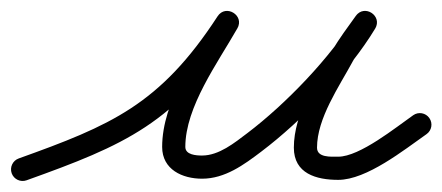

<svg xmlns="http://www.w3.org/2000/svg" viewBox="-34 -303 802 348"><path d="M14.1 23.8C14.1 23.8 14.1 23.8 14.1 23.8C192 -40 284 -79 395.6 -250.5C403 -261.9 397.4 -273.3 388.3 -278.9C379.1 -284.4 366.5 -284.2 359.8 -272.4C320 -202.6 259.9 -118.7 259.9 -36.7C259.9 4.3 296.5 20.9 332.2 20.9C373.8 20.9 408 -4.3 439.7 -28.3C513.1 -83.8 598.6 -172.6 646 -251.2C652.9 -262.7 648.1 -273.9 639.5 -279.6C630.9 -285.2 618.7 -285.1 610.9 -274.2C596.5 -253.9 581.1 -233.9 568.8 -212.4C568.8 -212.4 568.7 -212.3 568.6 -212.2C568.6 -212.1 568.5 -212 568.5 -212C539.7 -158.7 498.6 -97.3 498.6 -35.4C498.6 11.7 539.4 23 579 23C630.6 23 698.3 -31.3 739 -59.8C748.5 -66.4 750.9 -79.5 744.2 -89C737.6 -98.5 724.5 -100.9 715 -94.2C715 -94.2 715 -94.2 715 -94.2C683.8 -72.4 618.1 -19 579 -19C565.7 -19 540.6 -17 540.6 -35.4C540.6 -88.6 580.5 -145.8 605.5 -192C605.5 -192 605.4 -191.9 605.4 -191.8C605.3 -191.7 605.2 -191.6 605.2 -191.6C616.8 -211.9 631.6 -230.8 645.1 -249.8C652.9 -260.8 647.6 -272.4 638.6 -278.2C629.7 -284.1 617 -284.4 610 -272.8C565.4 -198.8 483.5 -114.1 414.3 -61.7C391 -44.1 363 -21.1 332.2 -21.1C321.6 -21.1 301.9 -22.3 301.9 -36.7C301.9 -109.3 360.7 -189.2 396.2 -251.6C403 -263.4 397.7 -274.6 388.9 -279.9C380.1 -285.3 367.8 -284.8 360.4 -273.5C255.9 -112.9 166.4 -75.5 -0.1 -15.8C-11 -11.9 -16.7 0.2 -12.8 11.1C-8.9 22 3.2 27.7 14.1 23.8Z"/></svg>

Font: FRB American Cursive Guidelines Medium
Style: Italic
Weight: 500
Italic angle: -25°
Version: Version 2.0;Modular Font Editor K font №1